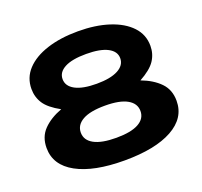

<svg xmlns="http://www.w3.org/2000/svg" viewBox="-123 -841 1049 995"><g transform="rotate(-20 401.5 -344.0)"><path d="M402 12Q233 12 138 -40Q43 -92 43 -187Q43 -248 81 -287Q119 -326 183 -350Q121 -384 97.5 -420Q74 -456 74 -501Q74 -563 115.5 -607.5Q157 -652 231 -676Q305 -700 402 -700Q498 -700 572 -676Q646 -652 688 -607.5Q730 -563 730 -501Q730 -456 706 -420Q682 -384 620 -350Q684 -326 722 -287Q760 -248 760 -187Q760 -92 665.5 -40Q571 12 402 12ZM402 -411Q478 -411 519.5 -433Q561 -455 561 -494Q561 -532 520 -553.5Q479 -575 402 -575Q324 -575 283.5 -553.5Q243 -532 243 -494Q243 -455 284 -433Q325 -411 402 -411ZM402 -113Q483 -113 524.5 -136Q566 -159 566 -201Q566 -243 524.5 -266.5Q483 -290 402 -290Q320 -290 278.5 -266.5Q237 -243 237 -201Q237 -159 279 -136Q321 -113 402 -113Z"/></g></svg>

Font: Archivo Expanded ExtraBold
Style: Regular
Weight: 800
Width: 7
Designer: Hector Gatti
Foundry: Omnibus-Type
Version: Version 2.001; ttfautohint (v1.8.3)